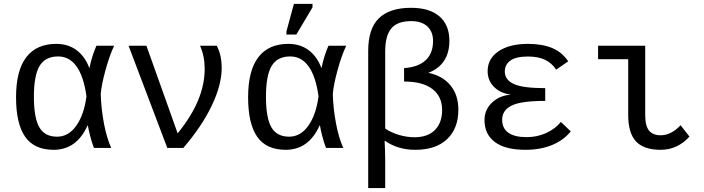

<svg xmlns="http://www.w3.org/2000/svg" viewBox="-20 -765 3641 993"><path d="M432.6 -115.7Q376.5 9.8 257.3 9.8Q157.2 9.8 110.1 -57.6Q63 -125 63 -261.7Q63 -400.4 116 -469.2Q168.9 -538.1 271 -538.1Q332.5 -538.1 376.2 -505.4Q419.9 -472.7 441.9 -413.6H442.9Q454.1 -471.7 478.5 -528.3H570.3Q545.9 -476.6 525.4 -401.6Q504.9 -326.7 501 -278.8Q503.4 -200.7 517.8 -125.5Q532.2 -50.3 555.2 0H465.8Q454.1 -29.8 445.6 -64.7Q437 -99.6 434.6 -115.7ZM155.3 -264.6Q155.3 -156.2 183.1 -107.2Q210.9 -58.1 275.4 -58.1Q334 -58.1 374.3 -114.5Q414.6 -170.9 427.2 -266.6Q413.1 -369.6 376 -421.4Q338.9 -473.1 280.8 -473.1Q214.4 -473.1 184.8 -424.1Q155.3 -375 155.3 -264.6Z M1126.5 -413.1Q1126.5 -325.7 1074.7 -217.8Q1022.9 -109.9 928.2 0H845.2L645 -528.3H737.3L898.9 -75.2Q971.7 -165.5 1005.1 -247.3Q1038.6 -329.1 1038.6 -408.7Q1038.6 -474.6 1014.6 -528.3H1101.1Q1126.5 -481 1126.5 -413.1Z M1632.8 -115.7Q1576.7 9.8 1457.5 9.8Q1357.4 9.8 1310.3 -57.6Q1263.2 -125 1263.2 -261.7Q1263.2 -400.4 1316.2 -469.2Q1369.1 -538.1 1471.2 -538.1Q1532.7 -538.1 1576.4 -505.4Q1620.1 -472.7 1642.1 -413.6H1643.1Q1654.3 -471.7 1678.7 -528.3H1770.5Q1746.1 -476.6 1725.6 -401.6Q1705.1 -326.7 1701.2 -278.8Q1703.6 -200.7 1718 -125.5Q1732.4 -50.3 1755.4 0H1666Q1654.3 -29.8 1645.8 -64.7Q1637.2 -99.6 1634.8 -115.7ZM1355.5 -264.6Q1355.5 -156.2 1383.3 -107.2Q1411.1 -58.1 1475.6 -58.1Q1534.2 -58.1 1574.5 -114.5Q1614.7 -170.9 1627.4 -266.6Q1613.3 -369.6 1576.2 -421.4Q1539.1 -473.1 1481 -473.1Q1414.6 -473.1 1385 -424.1Q1355.5 -375 1355.5 -264.6ZM1461.4 -586.4V-602.5L1500 -745.1H1596.2V-727.1L1512.7 -586.4Z M2350.6 -197.8Q2350.6 -101.1 2292.7 -45.7Q2234.9 9.8 2127.4 9.8Q2038.1 9.8 1972.2 -36.1H1969.2Q1972.2 19.5 1972.2 62.5V207.5H1884.3V-501.5Q1884.3 -617.2 1939.9 -670.9Q1995.6 -724.6 2106 -724.6Q2202.1 -724.6 2253.2 -679.9Q2304.2 -635.3 2304.2 -554.2Q2304.2 -430.7 2195.3 -388.2Q2267.6 -374 2309.1 -324.2Q2350.6 -274.4 2350.6 -197.8ZM2219.7 -553.2Q2219.7 -601.1 2190.2 -628.4Q2160.6 -655.8 2106.9 -655.8Q2035.2 -655.8 2003.7 -617.9Q1972.2 -580.1 1972.2 -498.5V-100.1Q2003.4 -79.1 2043.7 -67.1Q2084 -55.2 2123.5 -55.2Q2192.4 -55.2 2229.5 -92.8Q2266.6 -130.4 2266.6 -196.3Q2266.6 -266.1 2216.3 -304.7Q2166 -343.3 2069.8 -343.3V-412.6Q2143.6 -418 2181.6 -453.6Q2219.7 -489.3 2219.7 -553.2Z M2703.6 -55.7Q2756.3 -55.7 2803 -76.2Q2849.6 -96.7 2880.9 -134.3L2932.1 -85.4Q2893.1 -38.1 2833.3 -14.2Q2773.4 9.8 2697.8 9.8Q2593.3 9.8 2539.6 -30.3Q2485.8 -70.3 2485.8 -144Q2485.8 -196.8 2523.7 -233.4Q2561.5 -270 2619.6 -275.4V-276.4Q2567.4 -282.7 2534.7 -315.9Q2502 -349.1 2502 -397Q2502 -461.9 2558.6 -500Q2615.2 -538.1 2710.9 -538.1Q2783.2 -538.1 2834.7 -517.1Q2886.2 -496.1 2918.9 -447.8L2856.4 -404.8Q2833.5 -439.5 2798.1 -456.1Q2762.7 -472.7 2711.4 -472.7Q2648.9 -472.7 2619.9 -451.9Q2590.8 -431.2 2590.8 -395Q2590.8 -352.1 2637.5 -330.6Q2684.1 -309.1 2799.8 -309.1V-243.2Q2674.8 -243.2 2626 -219Q2577.1 -194.8 2577.1 -145.5Q2577.1 -101.1 2609.4 -78.4Q2641.6 -55.7 2703.6 -55.7Z M3316.9 -168.9Q3316.9 -114.7 3336.4 -90.1Q3356 -65.4 3397 -65.4Q3450.7 -65.4 3500 -117.2L3545.9 -58.6Q3483.9 9.8 3396.5 9.8Q3310.1 9.8 3269.5 -33.4Q3229 -76.7 3229 -170.4V-459H3073.2V-528.3H3316.9Z"/></svg>

Font: Liberation Mono
Style: Regular
Weight: 400
Monospace: yes
Designer: Steve Matteson
Foundry: Ascender Corporation
Version: Version 2.1.5